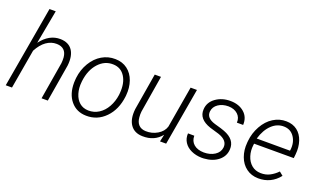

<svg xmlns="http://www.w3.org/2000/svg" viewBox="-76 -1202 2778 1663"><g transform="rotate(20 1312.5 -370.0)"><path d="M152.8 -439Q229 -540 332.5 -538.1Q408.7 -536.1 443.4 -484.9Q478 -433.6 467.8 -343.8L410.2 0H352.5L410.2 -344.7Q413.1 -372.6 411.1 -398.4Q402.8 -485.4 316.4 -487.8Q265.1 -488.8 220.7 -457.3Q176.3 -425.8 142.6 -362.3L80.1 0H22.5L152.8 -750H210.4Z M573.7 -269Q582.5 -345.7 620.6 -409.4Q658.7 -473.1 715.6 -506.3Q772.5 -539.6 838.9 -538.1Q904.3 -537.1 950.4 -502.2Q996.6 -467.3 1017.8 -407Q1039.1 -346.7 1032.2 -273.4L1031.2 -264.2Q1016.6 -139.2 942.6 -63.5Q868.7 12.2 765.1 9.8Q676.3 8.3 623 -55.7Q569.8 -119.6 570.8 -224.6L572.3 -252.4ZM630.4 -252.4Q624 -194.3 638.9 -145.3Q653.8 -96.2 686.5 -68.4Q719.2 -40.5 768.1 -39.1Q820.8 -38.1 864.5 -65.9Q908.2 -93.8 936.5 -144.5Q964.8 -195.3 973.1 -256.8L974.6 -272.9Q983.4 -367.2 945.6 -427Q907.7 -486.8 835.9 -488.3Q757.8 -490.7 700.9 -428Q644 -365.2 631.3 -261.2Z M1458.5 -66.4Q1395.5 12.7 1284.7 9.8Q1210 8.3 1173.3 -44.2Q1136.7 -96.7 1147 -189.9L1203.6 -528.3H1261.2L1205.1 -188.5Q1202.1 -162.1 1204.6 -136.2Q1208 -91.3 1231.4 -66.9Q1254.9 -42.5 1295.9 -41Q1354.5 -38.6 1404.3 -68.1Q1454.1 -97.7 1468.8 -145.5L1534.2 -528.3H1592.8L1501 0H1444.3Z M1979.5 -137.7Q1987.3 -205.1 1897.5 -235.4L1813.5 -260.3Q1697.8 -299.3 1704.1 -390.6Q1707.5 -456.5 1764.9 -497.8Q1822.3 -539.1 1901.4 -538.1Q1979 -537.1 2027.3 -494.4Q2075.7 -451.7 2072.3 -380.4H2014.6Q2017.6 -427.7 1985.1 -457.5Q1952.6 -487.3 1898.9 -488.3Q1843.3 -488.3 1805.2 -462.2Q1767.1 -436 1762.2 -393.1Q1754.9 -330.1 1839.4 -304.7L1900.4 -287.1L1933.1 -275.9Q2043.5 -234.4 2037.1 -140.6Q2033.2 -77.1 1982.2 -36.4Q1931.2 4.4 1850.6 9.3L1830.6 9.8Q1777.3 8.8 1734.4 -11Q1691.4 -30.8 1668.5 -66.4Q1645.5 -102.1 1648.4 -148.4L1706.5 -147.9Q1706.5 -98.1 1740.2 -69.3Q1773.9 -40.5 1833 -39.6Q1891.6 -39.6 1932.6 -66.2Q1973.6 -92.8 1979.5 -137.7Z M2351.1 9.8Q2287.6 8.8 2241.2 -25.6Q2194.8 -60.1 2173.1 -119.4Q2151.4 -178.7 2157.7 -247.6L2159.2 -264.2Q2166 -337.4 2202.6 -403.6Q2239.3 -469.7 2295.4 -504.6Q2351.6 -539.6 2415.5 -538.1Q2474.6 -537.1 2515.4 -505.9Q2556.2 -474.6 2574.7 -418.9Q2593.3 -363.3 2586.4 -295.9L2582.5 -260.3H2216.8L2215.3 -248.5Q2208 -195.3 2223.1 -146.7Q2238.3 -98.1 2272.7 -69.6Q2307.1 -41 2355.5 -40Q2402.3 -38.6 2439.9 -58.1Q2477.5 -77.6 2509.3 -110.4L2543.5 -82.5Q2507.8 -36.6 2458.7 -12.9Q2409.7 10.7 2351.1 9.8ZM2412.6 -488.3Q2349.1 -490.7 2298.8 -443.4Q2248.5 -396 2223.1 -310.1L2529.8 -309.6L2531.2 -316.9Q2540 -386.2 2506.8 -436.3Q2473.6 -486.3 2412.6 -488.3Z"/></g></svg>

Font: Roboto Light
Style: Italic
Weight: 300
Italic angle: -12°
Designer: Google
Version: Version 2.134; 2016; ttfautohint (v1.6)